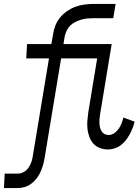

<svg xmlns="http://www.w3.org/2000/svg" viewBox="-93 -755 713 980"><path d="M-73 205 -69 131H-1Q14 131 29 122.5Q44 114 53.5 99.5Q63 85 68 69.5Q73 54 75 38L157 -457H41L45 -530H169L178 -580Q181 -603 190 -625.5Q199 -648 214.5 -666.5Q230 -685 250.5 -699Q271 -713 293.5 -721Q316 -729 339 -732Q362 -735 385 -735H497L485 -662H381Q366 -662 351 -660.5Q336 -659 321 -654.5Q306 -650 291 -642.5Q276 -635 265 -624Q254 -613 247 -598Q240 -583 237 -568L231 -530H298V-519L295 -458V-457H219L135 50Q132 69 127 86.5Q122 104 114 122Q106 140 94 155.5Q82 171 66 183Q50 195 32 200Q14 205 -5 205ZM458 8Q437 8 417 0.5Q397 -7 383.5 -22Q370 -37 363 -56.5Q356 -76 353.5 -97Q351 -118 353 -140Q355 -162 358 -184L403 -457H295V-458L298 -519V-530H477L418 -172Q416 -160 415 -149Q414 -138 414.5 -126.5Q415 -115 417.5 -104.5Q420 -94 425.5 -85Q431 -76 440.5 -71Q450 -66 462 -66Q477 -66 490.5 -75.5Q504 -85 513 -98Q522 -111 527.5 -125.5Q533 -140 537 -155L594 -134Q590 -117 583.5 -100.5Q577 -84 568.5 -68.5Q560 -53 549 -39Q538 -25 523.5 -14Q509 -3 492 2.5Q475 8 458 8Z"/></svg>

Font: Iosevka Curly Slab Extended
Style: Italic
Weight: 400
Width: 7
Italic angle: -9°
Monospace: yes
Designer: Belleve Invis
Foundry: Belleve Invis
Version: Version 11.1.0; ttfautohint (v1.8.3)